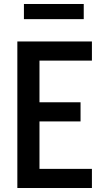

<svg xmlns="http://www.w3.org/2000/svg" viewBox="-20 -943 540 963"><path d="M67 0V-735H441V-639H178V-430H384V-334H178V-96H441V0ZM100 -847V-923H400V-847Z"/></svg>

Font: Iosevka Term
Style: Bold
Weight: 700
Monospace: yes
Designer: Belleve Invis
Foundry: Belleve Invis
Version: Version 30.0.1